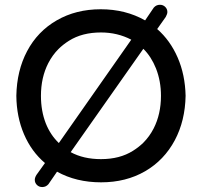

<svg xmlns="http://www.w3.org/2000/svg" viewBox="-20 -736 833 792"><path d="M644 -340.8Q644 -401.4 623.5 -453.6Q604 -502.4 571.3 -534.7L271.5 -108.4Q324.2 -79.6 396.5 -79.6Q474.1 -79.6 528.3 -113.8Q553.2 -129.4 571.8 -147.9Q596.7 -172.9 613.8 -206.1Q644 -265.1 644 -340.8ZM396.5 -602.1Q318.8 -602.1 264.6 -567.9Q239.7 -552.2 221.2 -533.7Q196.3 -508.8 179.2 -475.6Q148.9 -416.5 148.9 -340.8Q148.9 -278.3 168.9 -227.1Q188 -179.2 222.7 -146L521.5 -572.3Q464.4 -602.1 396.5 -602.1ZM123.5 5.9Q123.5 -3.4 130.4 -14.6L165.5 -63.5Q109.9 -110.4 79.1 -182.1Q48.3 -253.9 47.4 -340.8Q49.3 -444.8 91.8 -524.9Q134.8 -606.4 214.1 -652.1Q293.5 -697.8 395.5 -697.8Q497.6 -697.8 578.6 -651.9L614.3 -704.6Q624.5 -716.3 639.6 -716.3Q652.8 -716.3 661.6 -707.5Q670.4 -698.7 670.4 -686.5Q670.4 -678.2 663.6 -666L628.4 -616.2Q682.1 -569.3 712.9 -498.5Q743.7 -427.7 745.6 -340.8Q743.7 -237.8 701.2 -157.7Q657.2 -75.2 578.4 -29.5Q499.5 16.1 397 16.1Q294.4 16.1 215.3 -27.8L179.7 23.9Q169.4 35.6 154.3 35.6Q141.1 35.6 132.3 26.9Q123.5 18.1 123.5 5.9Z"/></svg>

Font: YuPearl-Medium
Style: Medium
Weight: 500
Designer: Max Yao
Foundry: Max-Everyday
Version: Version 1.011; ttfautohint (v1.8.3)